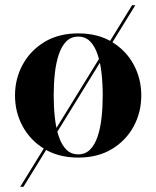

<svg xmlns="http://www.w3.org/2000/svg" viewBox="-20 -599 604 742"><path d="M58 123 490.5 -579H503L70.5 123ZM282.5 10Q207 10 152.2 -23Q97.5 -56 67.8 -110.5Q38 -165 38 -230Q38 -295 67.8 -349.5Q97.5 -404 152.2 -437Q207 -470 282.5 -470Q358 -470 412.5 -437Q467 -404 496.5 -349.5Q526 -295 526 -230Q526 -165 496.5 -110.5Q467 -56 412.5 -23Q358 10 282.5 10ZM282.5 -2.5Q310 -2.5 328.2 -21Q346.5 -39.5 357.2 -71.5Q368 -103.5 372.5 -144.5Q377 -185.5 377 -230Q377 -275 372.5 -315.8Q368 -356.5 357.2 -388.5Q346.5 -420.5 328.2 -439Q310 -457.5 282.5 -457.5Q254.5 -457.5 236.2 -439Q218 -420.5 207.2 -388.5Q196.5 -356.5 192 -315.5Q187.5 -274.5 187.5 -230Q187.5 -185.5 192 -144.5Q196.5 -103.5 207.2 -71.5Q218 -39.5 236.2 -21Q254.5 -2.5 282.5 -2.5Z"/></svg>

Font: Bodoni Moda 18pt
Style: Bold
Weight: 700
Designer: Owen Earl
Foundry: indestructible type
Version: Version 2.004